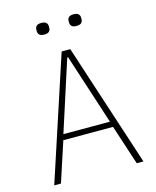

<svg xmlns="http://www.w3.org/2000/svg" viewBox="-128 -965 856 1052"><g transform="rotate(-15 300.0 -439.0)"><path d="M515 0 441 -226H159L85 0H47L276 -698H325L553 0ZM302 -658H297L168 -258H432ZM209 -812Q189 -812 181 -820Q173 -828 173 -840V-850Q173 -862 181 -870Q189 -878 209 -878Q228 -878 236 -870Q244 -862 244 -850V-840Q244 -828 236 -820Q228 -812 209 -812ZM391 -812Q372 -812 364 -820Q356 -828 356 -840V-850Q356 -862 364 -870Q372 -878 391 -878Q411 -878 419 -870Q427 -862 427 -850V-840Q427 -828 419 -820Q411 -812 391 -812Z"/></g></svg>

Font: IBM Plex Mono ExtraLight
Style: Regular
Weight: 200
Monospace: yes
Designer: Mike Abbink, Paul van der Laan, Pieter van Rosmalen
Foundry: Bold Monday
Version: Version 2.3